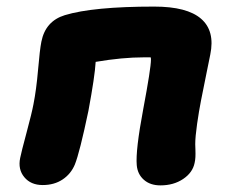

<svg xmlns="http://www.w3.org/2000/svg" viewBox="-20 -558 691 580"><path d="M464.8 2Q433.6 2 414.6 -14.9Q395.5 -31.7 393.1 -59.1Q389.2 -103.5 412.6 -227.8Q436 -352.1 436 -377.9Q436 -382.8 435.1 -384.8H415Q349.6 -384.8 269 -371.1Q266.6 -328.1 247.1 -223.1Q220.7 -97.2 206.1 -61Q194.3 -32.7 169.2 -15.9Q144 1 108.9 1Q73.2 1 53.5 -22.7Q33.7 -46.4 41 -81.1Q44.4 -98.6 60.3 -157.7Q76.2 -216.8 81.1 -243.2Q89.8 -287.1 95 -347.4Q100.1 -407.7 105 -432.1Q117.2 -494.1 175.8 -512.2Q261.2 -538.1 445.8 -538.1Q545.4 -538.1 587.6 -501.2Q629.9 -464.4 615.2 -393.1Q612.8 -380.9 603 -333Q593.3 -285.2 587.2 -254.2Q581.1 -223.1 575.4 -183.8Q569.8 -144.5 569.8 -122.1Q569.8 -120.6 570.3 -106.7Q570.8 -92.8 570.3 -83.5Q569.8 -74.2 567.9 -65.9Q562 -36.6 533.2 -17.3Q504.4 2 464.8 2Z"/></svg>

Font: Shantell Sans Bouncy
Style: Italic
Weight: 800
Italic angle: -11.31°
Designer: Stephen Nixon, Anya Danilova, Shantell Martin
Foundry: Arrow Type
Version: Version 1.006;[9816181b4]